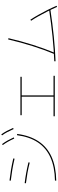

<svg xmlns="http://www.w3.org/2000/svg" viewBox="1038 -1934 923 3040"><g transform="rotate(-90 1500.0 -413.5)"><path d="M161 -5Q376 -9 527 -76.5Q678 -144 766 -276Q854 -408 880 -606L900 -604Q873 -401 782 -264.5Q691 -128 536 -58.5Q381 11 161 15ZM446 -405Q355 -428 277 -441.5Q199 -455 119 -465L121 -485Q204 -475 281.5 -461Q359 -447 450 -425ZM508 -645Q413 -667 330 -681Q247 -695 160 -705L162 -725Q251 -715 334.5 -701Q418 -687 512 -665ZM827 -650Q801 -707 776.5 -750Q752 -793 724 -831L739 -843Q771 -800 796 -755.5Q821 -711 845 -658ZM977 -660Q952 -717 928.5 -761Q905 -805 877 -843L893 -855Q924 -812 948 -766.5Q972 -721 995 -668Z M1180 -8V-28H1490V-532H1196V-552H1804V-532H1510V-28H1820V-8Z M2166 -17Q2232 -174 2291 -361Q2350 -548 2396 -746L2416 -742Q2370 -544 2310.5 -356Q2251 -168 2184 -9ZM2050 -16Q2235 -23 2438.5 -43.5Q2642 -64 2866 -98L2870 -78Q2646 -44 2442 -23.5Q2238 -3 2050 4ZM2911 28Q2879 -46 2841.5 -120Q2804 -194 2766 -262Q2728 -330 2692 -383L2708 -395Q2745 -340 2784 -271Q2823 -202 2860.5 -127.5Q2898 -53 2929 20Z"/></g></svg>

Font: M PLUS 1 Thin
Style: Regular
Weight: 100
Designer: Coji Morishita
Foundry: UNDERFOREST DESIGN
Version: Version 1.001